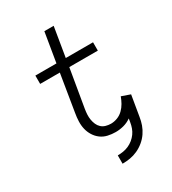

<svg xmlns="http://www.w3.org/2000/svg" viewBox="-219 -850 1039 1159"><g transform="rotate(-30 300.0 -270.5)"><path d="M287 194V136Q306 136 325 133Q344 130 362.5 122Q381 114 397 101Q413 88 424.5 72Q436 56 442.5 37.5Q449 19 452 0L456 -24Q432 -7 404 0.5Q376 8 348 8Q320 8 293.5 2Q267 -4 246 -19.5Q225 -35 211 -57.5Q197 -80 191 -105.5Q185 -131 186 -159Q187 -187 192 -215L234 -472H97V-530H244L278 -735H343L309 -530H499V-472H300L255 -206Q252 -187 251 -169Q250 -151 253 -133Q256 -115 263 -99Q270 -83 282.5 -71.5Q295 -60 312.5 -55Q330 -50 348 -50Q370 -50 392.5 -58.5Q415 -67 432.5 -84Q450 -101 461.5 -121.5Q473 -142 481 -164L541 -143L517 0Q513 27 504 52.5Q495 78 479 101.5Q463 125 440.5 143.5Q418 162 392.5 173.5Q367 185 340.5 189.5Q314 194 287 194Z"/></g></svg>

Font: Iosevka Curly Slab LtEx
Style: Italic
Weight: 300
Width: 7
Italic angle: -9°
Monospace: yes
Designer: Belleve Invis
Foundry: Belleve Invis
Version: Version 11.1.0; ttfautohint (v1.8.3)